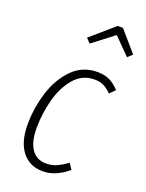

<svg xmlns="http://www.w3.org/2000/svg" viewBox="-148 -847 706 930"><g transform="rotate(20 205.5 -382.0)"><path d="M392 -480 365 -453Q345 -473 325 -483Q305 -493 277 -493Q214 -493 172.5 -444Q131 -395 112 -322.5Q93 -250 93 -177Q93 -104 119.5 -67Q146 -30 194 -30Q223 -30 248 -41Q273 -52 301 -73L321 -43Q257 11 192 11Q124 11 85 -38.5Q46 -88 46 -178Q46 -261 71 -342.5Q96 -424 148.5 -478Q201 -532 278 -532Q314 -532 340.5 -519.5Q367 -507 392 -480ZM194 -648 173 -671 293 -775H320L411 -670L387 -648L304 -732Z"/></g></svg>

Font: Fira Sans Extra Condensed ExtraLight
Style: Italic
Weight: 275
Width: 3
Italic angle: -8°
Designer: Carrois Corporate & Edenspiekermann AG
Foundry: Carrois Corporate GbR & Edenspiekermann AG
Version: Version 4.203